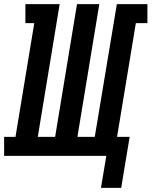

<svg xmlns="http://www.w3.org/2000/svg" viewBox="-62 -755 734 930"><path d="M427 155 453 0H-42V-92H13L104 -643H61V-735H227L121 -92H205L311 -735H419L313 -92H397L504 -735H652V-643H596L505 -92H566L525 155Z"/></svg>

Font: Iosevka Curly Slab SmBdExObl
Style: Regular
Weight: 600
Width: 7
Italic angle: -9°
Monospace: yes
Designer: Belleve Invis
Foundry: Belleve Invis
Version: Version 11.1.0; ttfautohint (v1.8.3)